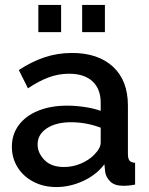

<svg xmlns="http://www.w3.org/2000/svg" viewBox="-20 -746 604 776"><path d="M28 -153Q28 -203 56 -240.5Q84 -278 134.5 -298.5Q185 -319 251 -319Q286 -319 322.5 -313.5Q359 -308 387 -298V-331Q387 -386 354 -417Q321 -448 259 -448Q216 -448 176 -433Q136 -418 93 -389L56 -463Q108 -497 160.5 -514.5Q213 -532 271 -532Q376 -532 436.5 -476.5Q497 -421 497 -319V-124Q497 -105 503.5 -97Q510 -89 526 -88V0Q511 3 499 4Q487 5 479 5Q443 5 425.5 -12.5Q408 -30 405 -52L402 -82Q368 -38 315 -14Q262 10 208 10Q156 10 115 -11.5Q74 -33 51 -70Q28 -107 28 -153ZM361 -121Q387 -147 387 -170V-230Q328 -252 267 -252Q207 -252 169.5 -227.5Q132 -203 132 -162Q132 -128 159.5 -99.5Q187 -71 239 -71Q274 -71 307 -85Q340 -99 361 -121ZM135 -616V-726H227V-616ZM312 -616V-726H404V-616Z"/></svg>

Font: Raleway SemiBold
Style: Regular
Weight: 600
Designer: Matt McInerney, Pablo Impallari, Rodrigo Fuenzalida
Foundry: Matt McInerney, Pablo Impallari, Rodrigo Fuenzalida
Version: Version 4.026